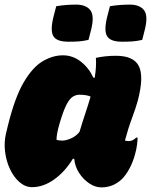

<svg xmlns="http://www.w3.org/2000/svg" viewBox="-20 -802 655 833"><path d="M253 -562Q296 -562 331 -534.5Q366 -507 385 -465H391Q399 -515 396 -551Q414 -555 436 -557.5Q458 -560 483 -560Q560 -560 582.5 -515Q605 -470 578 -366Q569 -333 552.5 -289Q536 -245 522 -192Q532 -190 539 -190Q556 -190 571 -205H577Q577 -194 574.5 -174Q572 -154 566 -133Q557 -99 541.5 -70.5Q526 -42 510 -26Q489 -6 466.5 2.5Q444 11 420 11Q393 11 367 -6.5Q341 -24 323 -52Q305 -80 302 -113H296Q262 -57 215 -23.5Q168 10 119 10Q90 10 65 -11.5Q40 -33 23.5 -68Q7 -103 2 -143.5Q-3 -184 6 -223L15 -260Q45 -381 83.5 -446Q122 -511 165.5 -536.5Q209 -562 253 -562ZM225 -196Q234 -192 250 -192Q266 -192 288 -201.5Q310 -211 325 -230Q337 -271 350 -309.5Q363 -348 373 -383Q356 -391 324 -391Q310 -391 296 -382.5Q282 -374 268.5 -348Q255 -322 239 -268L237 -261Q226 -223 225 -196ZM224 -775Q247 -779 269.5 -780.5Q292 -782 310 -782Q354 -782 372.5 -757Q391 -732 374 -668L364 -629Q342 -624 323.5 -622.5Q305 -621 277 -621Q225 -621 211 -646Q197 -671 213 -733ZM457 -775Q480 -779 502.5 -780.5Q525 -782 543 -782Q587 -782 605.5 -757Q624 -732 607 -668L597 -629Q575 -624 556.5 -622.5Q538 -621 510 -621Q458 -621 444 -646Q430 -671 446 -733Z"/></svg>

Font: Recursive Sn Csl St XBk
Style: Italic
Weight: 1000
Italic angle: -15°
Version: Version 1.085;hotconv 1.1.0;makeotfexe 2.6.0; ttfautohint (v